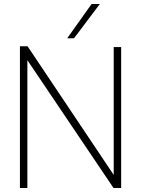

<svg xmlns="http://www.w3.org/2000/svg" viewBox="-20 -934 701 954"><path d="M79 0V-704H117L545 -65V-700H582V0H544L116 -635V0ZM314 -744 435 -914H476L348 -744Z"/></svg>

Font: Georama ExtraLight
Style: Regular
Weight: 250
Version: Version 1.001